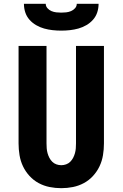

<svg xmlns="http://www.w3.org/2000/svg" viewBox="-20 -975 640 1003"><path d="M300 8Q269 8 239 2Q209 -4 182 -18.5Q155 -33 134 -56Q113 -79 100 -106.5Q87 -134 82 -164.5Q77 -195 77 -226V-735H223V-226Q223 -213 224 -200Q225 -187 228.5 -174.5Q232 -162 238 -150.5Q244 -139 253 -130Q262 -121 274.5 -116.5Q287 -112 300 -112Q313 -112 325.5 -116.5Q338 -121 347 -130Q356 -139 362 -150.5Q368 -162 371.5 -174.5Q375 -187 376 -200Q377 -213 377 -226V-735H523V-226Q523 -195 518 -164.5Q513 -134 500 -106.5Q487 -79 466 -56Q445 -33 418 -18.5Q391 -4 361 2Q331 8 300 8ZM300 -815Q277 -815 254.5 -817.5Q232 -820 210.5 -826Q189 -832 169 -843.5Q149 -855 134 -872Q119 -889 112 -910.5Q105 -932 105 -955H219Q219 -942 228 -932Q237 -922 249 -917Q261 -912 274 -910.5Q287 -909 300 -909Q313 -909 326 -910.5Q339 -912 351 -917Q363 -922 372 -932Q381 -942 381 -955H495Q495 -932 488 -910.5Q481 -889 466 -872Q451 -855 431 -843.5Q411 -832 389.5 -826Q368 -820 345.5 -817.5Q323 -815 300 -815Z"/></svg>

Font: Iosevka Heavy Extended
Style: Regular
Weight: 900
Width: 7
Monospace: yes
Designer: Belleve Invis
Foundry: Belleve Invis
Version: Version 32.5.0; ttfautohint (v1.8.4)